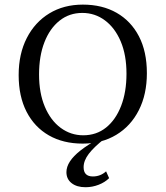

<svg xmlns="http://www.w3.org/2000/svg" viewBox="-20 -602 707 820"><path d="M333.1 11.3Q250 11.3 188.7 -23.8Q127.4 -58.9 93.5 -124.6Q59.7 -190.3 59.7 -281.5Q59.7 -371.8 94.4 -439.5Q129 -507.3 190.7 -544.8Q252.4 -582.3 333.9 -582.3Q416.9 -582.3 478.2 -547.2Q539.5 -512.1 573.4 -446.8Q607.3 -381.5 607.3 -289.5Q607.3 -199.2 573 -131.5Q538.7 -63.7 476.6 -26.2Q414.5 11.3 333.1 11.3ZM335.5 -24.2Q391.9 -24.2 433.1 -57.3Q474.2 -90.3 497.2 -149.6Q520.2 -208.9 520.2 -287.1Q520.2 -366.9 495.6 -425Q471 -483.1 428.2 -514.9Q385.5 -546.8 331.5 -546.8Q275.8 -546.8 234.3 -513.7Q192.7 -480.6 169.8 -421.8Q146.8 -362.9 146.8 -283.9Q146.8 -204.8 171.4 -146.4Q196 -87.9 239.1 -56Q282.3 -24.2 335.5 -24.2ZM345.2 197.6Q308.1 197.6 285.9 180.2Q263.7 162.9 263.7 133.1Q263.7 110.5 278.6 87.5Q293.5 64.5 323.8 40.7Q354 16.9 400.8 -8.9H425.8Q381.5 25.8 359.3 54.8Q337.1 83.9 337.1 112.1Q337.1 151.6 376.6 151.6Q408.9 151.6 433.1 129.8L446 158.9Q428.2 176.6 401.2 187.1Q374.2 197.6 345.2 197.6Z"/></svg>

Font: Playfair 9pt
Style: Regular
Weight: 400
Designer: Claus Eggers Sørensen
Foundry: Claus Eggers Sørensen
Version: Version 2.203